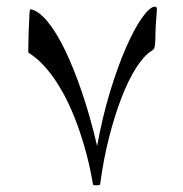

<svg xmlns="http://www.w3.org/2000/svg" viewBox="-20 -485 556 582"><path d="M455.6 -457Q455.6 -455.1 455.1 -447Q454.6 -439 453.6 -428Q452.6 -417 451.9 -404.5Q451.2 -392.1 451.2 -381.3Q451.2 -365.2 450.4 -356.2Q449.7 -347.2 448.5 -342Q447.3 -336.9 444.8 -334.7Q442.4 -332.5 438.5 -330.1Q416 -315.9 392.3 -278.8Q368.7 -241.7 348.1 -188.2Q327.6 -134.8 310.5 -68.1Q293.5 -1.5 283.7 72.8Q283.7 76.7 274.4 76.7Q268.6 76.7 265.4 76.4Q262.2 76.2 261.7 72.8Q251 10.7 236.3 -39.3Q221.7 -89.4 205.8 -129.2Q189.9 -168.9 173.6 -199Q157.2 -229 141.6 -250.5Q105.5 -301.3 66.9 -324.7Q65.4 -328.1 65.7 -332.5Q65.9 -336.9 65.9 -345.7Q65.9 -353 66.2 -362.8Q66.4 -372.6 66.9 -389.2Q68.4 -419.4 69.1 -438.2Q69.8 -457 72.8 -457Q96.7 -452.6 123.5 -420.4Q150.4 -388.2 177 -333.3Q203.6 -278.3 228.8 -204.3Q253.9 -130.4 274.4 -42.5Q290 -128.9 313.2 -205.6Q336.4 -282.2 361.6 -339.8Q386.7 -397.5 410.6 -431.2Q434.6 -464.8 449.7 -464.8Q453.1 -464.8 454.3 -462.6Q455.6 -460.4 455.6 -457Z"/></svg>

Font: Accordance
Style: Regular
Weight: 400
Version: Version 1.1 (build May 11, 2018) Miklal Software Solutions, 